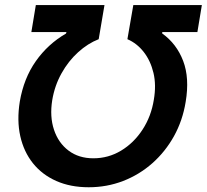

<svg xmlns="http://www.w3.org/2000/svg" viewBox="-20 -748 837 777"><path d="M60.1 -336.9Q76.2 -431.2 125 -500.5Q173.8 -569.8 247.1 -612.3L249 -618.2H106.9L125 -727.5H402.8L379.4 -589.4Q335.4 -572.3 295.9 -536.4Q256.3 -500.5 228.8 -450.9Q201.2 -401.4 191.4 -342.8Q180.7 -276.4 198.5 -222.9Q216.3 -169.4 257.6 -138.4Q298.8 -107.4 357.9 -107.4Q418.5 -107.4 470 -138.4Q521.5 -169.4 556.6 -223.1Q591.8 -276.9 602.5 -344.2Q612.8 -403.8 601.1 -452.9Q589.4 -502 561.8 -537.4Q534.2 -572.8 495.6 -589.4L519.5 -727.5H796.9L778.8 -618.2H636.7L636.2 -612.8Q694.8 -570.8 721.2 -501.5Q747.6 -432.1 731.4 -335.9Q719.2 -260.3 684.1 -197Q648.9 -133.8 596.4 -87.4Q543.9 -41 478.3 -15.6Q412.6 9.8 338.9 9.8Q265.1 9.8 207.8 -15.6Q150.4 -41 113.3 -87.4Q76.2 -133.8 62 -197.3Q47.9 -260.7 60.1 -336.9Z"/></svg>

Font: Inter 16pt SemiBold
Style: Italic
Weight: 600
Italic angle: -9.3988°
Version: Version 4.001;git-66647c0bb